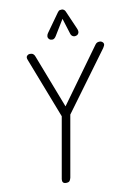

<svg xmlns="http://www.w3.org/2000/svg" viewBox="-122 -1270 911 1344"><g transform="rotate(-10 333.0 -598.0)"><path d="M235.5 2.5Q219.5 2.5 213.5 -6Q207.5 -14.5 209.5 -28.5L286 -462.5L122 -886.5Q118.5 -896 117.2 -899.8Q116 -903.5 116 -909Q116 -917.5 123.8 -924.2Q131.5 -931 142.5 -931Q157 -931 165.2 -924.5Q173.5 -918 177.5 -906L324 -526L606 -915.5Q613 -925 620.5 -928Q628 -931 638 -931Q645 -931 651.2 -927.8Q657.5 -924.5 661.5 -919.2Q665.5 -914 665.5 -907.5Q665.5 -898.5 654.5 -882L347 -463.5L270.5 -29Q268 -18 262 -7.8Q256 2.5 235.5 2.5ZM485 -1000.5Q471 -995.5 459.8 -1001.5Q448.5 -1007.5 444.5 -1021L409.5 -1133L342 -1022.5Q330 -1003 316.2 -1002.2Q302.5 -1001.5 294 -1008.5Q283.5 -1018 284 -1029.8Q284.5 -1041.5 292 -1052L385 -1182.5Q393.5 -1195 401.8 -1196.5Q410 -1198 417.5 -1198Q422 -1198 429.5 -1193.5Q437 -1189 440.5 -1180.5L497 -1051Q507 -1029 501.8 -1016.5Q496.5 -1004 485 -1000.5Z"/></g></svg>

Font: Edu AU VIC WA NT Hand
Style: Regular
Weight: 400
Designer: Tina and Corey Anderson, Eben Sorkin, Mirko Velimirovic
Foundry: Google for Education
Version: Version 1.001